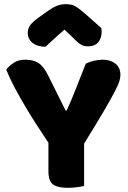

<svg xmlns="http://www.w3.org/2000/svg" viewBox="-20 -895 614 920"><path d="M383 -4Q372 -1 349 2Q326 5 304 5Q258 5 235 -10.5Q212 -26 212 -76V-211Q187 -248 158 -293Q129 -338 101 -385Q73 -432 49 -477.5Q25 -523 10 -561Q23 -579 45.5 -594Q68 -609 101 -609Q140 -609 164.5 -593Q189 -577 211 -533L294 -366H300Q314 -397 324.5 -422.5Q335 -448 345 -473.5Q355 -499 366 -526.5Q377 -554 391 -590Q409 -599 431 -604Q453 -609 473 -609Q508 -609 532.5 -590.5Q557 -572 557 -535Q557 -523 552 -506Q547 -489 529 -454.5Q511 -420 476.5 -361Q442 -302 383 -207ZM289 -753Q255 -724 236 -706Q217 -688 198 -671Q159 -671 136 -689.5Q113 -708 113 -737Q113 -757 124 -773Q135 -789 161 -808L210 -843Q234 -860 253.5 -867.5Q273 -875 293 -875Q306 -875 316.5 -873.5Q327 -872 338 -866.5Q349 -861 362 -850.5Q375 -840 395 -823L465 -761Q466 -756 466.5 -752Q467 -748 467 -743Q467 -712 450.5 -692.5Q434 -673 403 -673Q393 -673 385 -674.5Q377 -676 368.5 -681Q360 -686 349 -695.5Q338 -705 323 -721Z"/></svg>

Font: Baloo Paaji
Style: Regular
Weight: 400
Designer: Shuchita Grover and Ek Type
Foundry: Ek Type
Version: Version 1.007;PS 1.000;hotconv 1.0.88;makeotf.lib2.5.647800